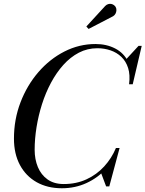

<svg xmlns="http://www.w3.org/2000/svg" viewBox="-20 -995 776 1025"><path d="M310 10Q233.5 10 176 -22.2Q118.5 -54.5 86.5 -114Q54.5 -173.5 54.5 -255Q54.5 -357.5 89.5 -448.8Q124.5 -540 185 -610Q245.5 -680 324 -720Q402.5 -760 490 -760Q549 -760 595.2 -736Q641.5 -712 665 -664.2Q688.5 -616.5 679.5 -545H669Q675.5 -595.5 664 -631.8Q652.5 -668 627.8 -691.5Q603 -715 569.8 -726.2Q536.5 -737.5 500 -737.5Q446.5 -737.5 401 -713.8Q355.5 -690 318.2 -648.5Q281 -607 252.2 -553.2Q223.5 -499.5 204.2 -438.8Q185 -378 175 -315.8Q165 -253.5 165 -195.5Q165 -144.5 182.2 -103Q199.5 -61.5 234 -37Q268.5 -12.5 320.5 -12.5Q387.5 -12.5 442 -37.8Q496.5 -63 536.2 -106.5Q576 -150 599 -205H610.5Q590.5 -143.5 546.8 -94.8Q503 -46 442.2 -18Q381.5 10 310 10ZM546.5 0 520 -70.5Q536.5 -89 554.2 -109.5Q572 -130 585.5 -158L599 -205H618.5L563.5 0ZM669 -545 676.5 -586.5Q674.5 -611.5 669.5 -633Q664.5 -654.5 652.5 -677.5L719.5 -750H736.5L688.5 -545ZM453 -840.5 441 -853.5 541.5 -963Q549 -970.5 557.5 -973Q566 -975.5 573.8 -974Q581.5 -972.5 587.8 -968Q594 -963.5 597.5 -957.5Q602 -949.5 601.5 -939.8Q601 -930 596.5 -921.8Q592 -913.5 584 -908.5Z"/></svg>

Font: Bodoni Moda 11pt
Style: Italic
Weight: 400
Italic angle: -13°
Version: Version 2.004